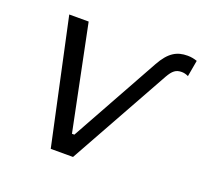

<svg xmlns="http://www.w3.org/2000/svg" viewBox="-98 -640 799 753"><g transform="rotate(20 302.0 -263.5)"><path d="M510 -419C527 -449 540 -459 564 -459C573 -459 582 -457 592 -452L604 -520C592 -524 580 -527 564 -527C520 -527 488 -510 456 -452L252 -84H242L153 -520H72L184 0H277Z"/></g></svg>

Font: Fixel Display 20240404
Style: Italic
Weight: 400
Italic angle: -10°
Designer: AlfaBravo + MacPaw
Foundry: Kyrylo Tkachov, Marchela Mozhyna, Serhii Makarenko, Maria Weinstein, Zakhar Kryvoshyya
Version: Version 1.211;Glyphs 3.2 (3225)